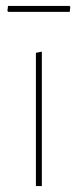

<svg xmlns="http://www.w3.org/2000/svg" viewBox="-20 -627 262 647"><path d="M214 -607 217 -604 215 -587H8L5 -590L7 -607ZM101 0V-449L121 -453V0Z"/></svg>

Font: Alegreya Sans Thin
Style: Regular
Weight: 100
Designer: Juan Pablo del Peral
Foundry: Huerta Tipografica
Version: Version 2.007